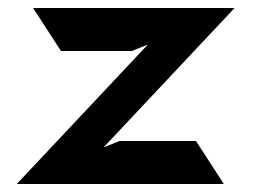

<svg xmlns="http://www.w3.org/2000/svg" viewBox="-20 -466 634 482"><path d="M22 -4H542L472 -112H280L240 -96L569 -446H63L133 -338H311L351 -354Z"/></svg>

Font: Charger EcoBold
Style: Bold
Weight: 1000
Designer: Jasper
Foundry: Cannot Into Space Fonts
Version: Version 1.1